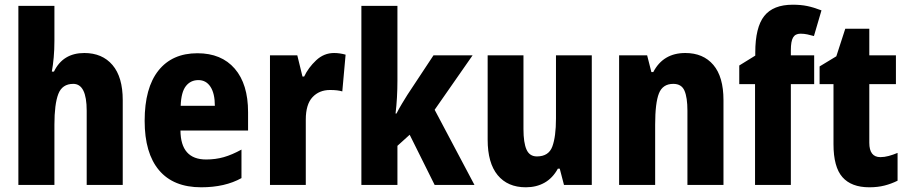

<svg xmlns="http://www.w3.org/2000/svg" viewBox="-20 -785 3851 815"><path d="M211 -612Q211 -574 208 -541Q205 -508 200 -481H209Q247 -560 338 -560Q414 -560 457.5 -509Q501 -458 501 -360V0H348V-315Q348 -429 291 -429Q244 -429 227.5 -386Q211 -343 211 -256V0H58V-760H211Z M818 -559Q920 -559 976.5 -493.5Q1033 -428 1033 -309V-231H746Q747 -108 855 -108Q895 -108 930 -118Q965 -128 1005 -150V-29Q935 10 834 10Q716 10 655 -62.5Q594 -135 594 -272Q594 -412 652.5 -485.5Q711 -559 818 -559ZM822 -445Q789 -445 769 -419.5Q749 -394 747 -336H892Q892 -388 873.5 -416.5Q855 -445 822 -445Z M1398 -560Q1422 -560 1447 -553L1433 -397Q1423 -400 1410.5 -401.5Q1398 -403 1381 -403Q1335 -403 1306.5 -372.5Q1278 -342 1278 -277V0H1126V-550H1242L1264 -460H1271Q1289 -498 1322 -529Q1355 -560 1398 -560Z M1667 -442Q1667 -407 1665 -371Q1663 -335 1659 -303H1663Q1673 -323 1686 -344.5Q1699 -366 1709 -382L1820 -550H1986L1825 -319L1994 0H1825L1719 -213L1667 -166V0H1514V-760H1667Z M2492 -550V0H2374L2356 -69H2348Q2326 -29 2291.5 -9.5Q2257 10 2212 10Q2135 10 2092.5 -41.5Q2050 -93 2050 -192V-550H2202V-237Q2202 -179 2215 -150Q2228 -121 2259 -121Q2309 -121 2324.5 -163Q2340 -205 2340 -282V-550Z M2889 -560Q2965 -560 3008 -509.5Q3051 -459 3051 -360V0H2898V-315Q2898 -371 2885.5 -400Q2873 -429 2838 -429Q2793 -429 2777 -388.5Q2761 -348 2761 -256V0H2608V-550H2727L2745 -479H2753Q2795 -560 2889 -560Z M3436 -428H3337V0H3185V-428H3118V-507L3186 -549V-562Q3186 -669 3224 -717Q3262 -765 3345 -765Q3379 -765 3406 -759.5Q3433 -754 3467 -741L3435 -632Q3421 -636 3407 -639Q3393 -642 3378 -642Q3356 -642 3346.5 -626Q3337 -610 3337 -572V-550H3436Z M3717 -118Q3734 -118 3752.5 -123Q3771 -128 3790 -136V-18Q3764 -5 3735 2.5Q3706 10 3670 10Q3594 10 3556 -33Q3518 -76 3518 -173V-428H3459V-503L3530 -546L3568 -663H3670V-550H3783V-428H3670V-179Q3670 -118 3717 -118Z"/></svg>

Font: Noto Sans Lao UI Cond ExtBd
Style: Regular
Weight: 800
Width: 3
Designer: Monotype Design Team
Foundry: Monotype Imaging Inc.
Version: Version 2.000; ttfautohint (v1.8.4.7-5d5b)